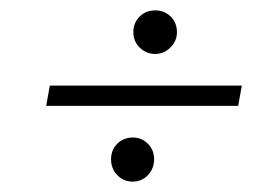

<svg xmlns="http://www.w3.org/2000/svg" viewBox="-20 -476 540 370"><path d="M69 -272 76 -311H446L439 -272ZM236 -126Q218 -126 206 -138.5Q194 -151 194 -169Q194 -187 206 -199Q218 -211 236 -211Q253 -211 265 -199Q277 -187 277 -169Q277 -151 265 -138.5Q253 -126 236 -126ZM279 -372Q262 -372 249.5 -384Q237 -396 237 -414Q237 -432 249 -444Q261 -456 279 -456Q297 -456 309 -444Q321 -432 321 -414Q321 -397 308.5 -384.5Q296 -372 279 -372Z"/></svg>

Font: DM Sans 36pt ExtraLight
Style: Italic
Weight: 250
Italic angle: -10°
Designer: Colophon Foundry, Jonny Pinhorn
Foundry: Colophon Foundry
Version: Version 4.004;gftools[0.9.30]